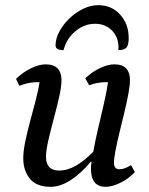

<svg xmlns="http://www.w3.org/2000/svg" viewBox="-20 -711 578 743"><path d="M176 12Q121 12 95.5 -19.5Q70 -51 70 -99Q70 -126 78 -164.5Q86 -203 97.5 -245Q109 -287 119 -326Q129 -365 133 -393Q129 -393 123 -393Q107 -393 90 -389.5Q73 -386 55 -379L42 -406Q69 -432 100.5 -447Q132 -462 156 -462Q188 -462 203 -446Q218 -430 218 -401Q218 -376 209 -336Q200 -296 188 -251.5Q176 -207 167 -167.5Q158 -128 158 -104Q158 -51 209 -51Q241 -51 274 -70Q307 -89 341 -124Q348 -164 359.5 -213Q371 -262 382 -309.5Q393 -357 398 -393Q394 -393 388 -393Q374 -393 357.5 -390Q341 -387 325 -381L310 -408Q336 -433 367 -447.5Q398 -462 422 -462Q454 -462 468.5 -446Q483 -430 483 -401Q483 -382 477 -349Q471 -316 461.5 -277Q452 -238 442.5 -199Q433 -160 427 -128.5Q421 -97 421 -81Q421 -56 442 -56Q462 -56 487 -72L502 -45Q476 -18 444.5 -3Q413 12 389 12Q332 12 332 -58Q332 -69 334 -85H331Q294 -40 253.5 -14Q213 12 176 12ZM360 -691Q412 -691 445 -654.5Q478 -618 478 -564Q478 -537 469.5 -527Q461 -517 438 -517Q442 -561 416 -590Q390 -619 348 -619Q306 -619 271.5 -590Q237 -561 226 -517Q195 -517 195 -535Q195 -562 210 -589.5Q225 -617 249 -640Q273 -663 302 -677Q331 -691 360 -691Z"/></svg>

Font: Petrona Medium
Style: Italic
Weight: 500
Italic angle: -9°
Designer: Ringo R. Seeber
Foundry: Ringo R. Seeber
Version: Version 2.001; ttfautohint (v1.8.3)